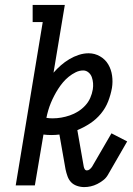

<svg xmlns="http://www.w3.org/2000/svg" viewBox="-20 -755 540 782"><path d="M323 7Q308 7 293.5 2Q279 -3 269.5 -13Q260 -23 255 -37Q250 -51 247 -65L222 -207Q214 -206 205.5 -205.5Q197 -205 189 -205Q181 -205 173 -205.5Q165 -206 157 -207L122 0H44L154 -665H113V-735H244L198 -459Q212 -475 228 -489Q244 -503 262.5 -514Q281 -525 301 -531.5Q321 -538 341 -538Q366 -538 387.5 -525.5Q409 -513 421 -492.5Q433 -472 436.5 -447Q440 -422 436 -397Q431 -369 420.5 -342Q410 -315 391 -292Q372 -269 347 -252.5Q322 -236 295 -225L321 -77Q322 -71 325 -66Q328 -61 334 -61Q340 -61 345.5 -65.5Q351 -70 355 -76L434 -212L498 -179L419 -42Q412 -30 400.5 -21Q389 -12 376 -5.5Q363 1 349.5 4Q336 7 323 7ZM194 -273Q212 -273 229.5 -276Q247 -279 264.5 -285Q282 -291 298 -301Q314 -311 327 -325Q340 -339 347.5 -356Q355 -373 358 -391Q360 -404 359 -416.5Q358 -429 354 -440.5Q350 -452 340.5 -460Q331 -468 319 -468Q303 -468 288 -460.5Q273 -453 260 -442.5Q247 -432 236.5 -419.5Q226 -407 217 -393Q208 -379 200.5 -364.5Q193 -350 187 -335.5Q181 -321 176.5 -305.5Q172 -290 169 -275Q175 -274 181 -273.5Q187 -273 194 -273Z"/></svg>

Font: Iosevka Slab
Style: Italic
Weight: 400
Italic angle: -9°
Monospace: yes
Designer: Belleve Invis
Foundry: Belleve Invis
Version: Version 11.1.0; ttfautohint (v1.8.3)